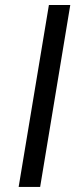

<svg xmlns="http://www.w3.org/2000/svg" viewBox="-20 -739 323 759"><path d="M257.8 -719.2 138.7 0H53.7L173.3 -719.2Z"/></svg>

Font: Inter 16pt SemiBold
Style: Italic
Weight: 600
Italic angle: -9.3988°
Version: Version 4.001;git-66647c0bb